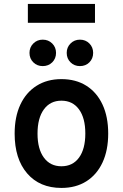

<svg xmlns="http://www.w3.org/2000/svg" viewBox="-20 -912 604 944"><path d="M282 12Q175 12 113.5 -59.5Q52 -131 52 -255Q52 -337.5 80 -397.5Q108 -457.5 159.8 -490.2Q211.5 -523 282 -523Q353 -523 404.5 -490.5Q456 -458 484 -398Q512 -338 512 -255.5Q512 -173 484 -113Q456 -53 404.5 -20.5Q353 12 282 12ZM282 -94.5Q337.5 -94.5 368.5 -137Q399.5 -179.5 399.5 -255.5Q399.5 -332 368.2 -374.5Q337 -417 282 -417Q227 -417 195.8 -374.2Q164.5 -331.5 164.5 -255Q164.5 -179.5 195.8 -137Q227 -94.5 282 -94.5ZM373 -587Q345.5 -587 326.8 -605.5Q308 -624 308 -652Q308 -679.5 326.8 -698.2Q345.5 -717 373 -717Q401 -717 419.5 -698.2Q438 -679.5 438 -652Q438 -624 419.5 -605.5Q401 -587 373 -587ZM190 -587Q162.5 -587 143.8 -605.5Q125 -624 125 -652Q125 -679.5 143.8 -698.2Q162.5 -717 190 -717Q218 -717 236.8 -698.2Q255.5 -679.5 255.5 -652Q255.5 -624 236.8 -605.5Q218 -587 190 -587ZM117 -800V-892.5H447V-800Z"/></svg>

Font: Overpass SemiBold
Style: Regular
Weight: 600
Designer: Delve Withrington, Dave Bailey, Thomas Jockin
Foundry: Delve Fonts LLC
Version: Version 4.000